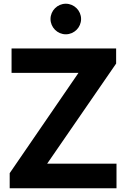

<svg xmlns="http://www.w3.org/2000/svg" viewBox="-20 -1010 679 1030"><path d="M333 -826C378 -826 415 -863 415 -908C415 -953 378 -990 333 -990C288 -990 251 -953 251 -908C251 -863 288 -826 333 -826ZM605 -132H233L603 -669V-750H42V-619H401L32 -81V0H605Z"/></svg>

Font: Oakes Bold
Style: Regular
Weight: 700
Designer: Samuel Oakes
Foundry: Samuel Oakes
Version: Version 1.003;PS 001.003;hotconv 1.0.88;makeotf.lib2.5.64775